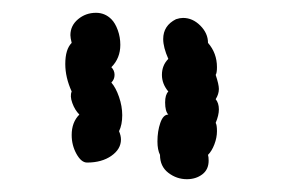

<svg xmlns="http://www.w3.org/2000/svg" viewBox="-20 -730 446 300"><path d="M104 -551Q92 -539 92 -519Q92 -503 99.5 -489.5Q107 -476 116 -476Q139 -476 154 -486.5Q169 -497 169 -512Q169 -518 166 -525Q171 -535 171 -550Q171 -564 166 -578.5Q161 -593 154 -601Q159 -606 159 -613Q159 -620 154 -625Q168 -639 168 -660Q168 -672 164 -683Q160 -694 154 -700Q144 -710 130 -710Q114 -710 102 -700Q90 -690 90 -675Q90 -671 92 -663Q82 -653 82 -630Q82 -609 92 -587Q89 -580 93 -569Q97 -558 104 -551ZM226 -509Q226 -525 230.5 -538Q235 -551 243 -551Q238 -556 238 -570Q238 -582 243 -587Q233 -599 233 -613Q233 -628 243 -638Q235 -656 235 -669Q235 -690 255 -700Q261 -702 266 -702Q281 -702 293 -690Q305 -678 305 -663Q319 -647 319 -625Q319 -616 317 -613Q322 -598 322 -591Q322 -583 317 -575Q322 -569 322 -559Q322 -550 317 -538Q319 -535 319 -525Q319 -515 315 -504.5Q311 -494 305 -488Q306 -485 306 -479Q306 -465 296 -457.5Q286 -450 272 -450Q256 -450 243 -460Q230 -470 230 -488Q226 -496 226 -509Z"/></svg>

Font: Pangolin
Style: Regular
Weight: 400
Designer: Kevin Burke
Foundry: Google, Inc.
Version: Version 1.101